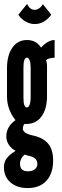

<svg xmlns="http://www.w3.org/2000/svg" viewBox="-22 -758 312 974"><path d="M118.5 196Q179.5 196 213.5 159Q247.5 122 247.5 56Q247.5 1.5 222.5 -29Q197.5 -59.5 143.5 -71Q94 -82 94 -105Q94 -120 102 -129.5Q103.5 -129.5 106.8 -129.2Q110 -129 110 -129Q160.5 -129 188.5 -167Q216.5 -205 216.5 -270.5V-426.5Q216.5 -440.5 211.5 -453Q226 -465 255 -465V-555Q221.5 -555 186 -516.5Q162 -555 114.5 -555Q68 -555 40.8 -516.2Q13.5 -477.5 13.5 -411.5V-269.5Q13.5 -202.5 56.5 -148.5Q10 -115.5 10 -66Q10 -43 22.8 -23.5Q35.5 -4 57 7Q23.5 28.5 10.8 46.8Q-2 65 -2 91Q-2 138.5 31 167.2Q64 196 118.5 196ZM114.5 -213Q97 -213 97 -262V-415.5Q97 -465.5 114.5 -465.5Q123 -465.5 128.2 -452.2Q133.5 -439 133.5 -415.5V-262Q133.5 -240.5 128.2 -226.8Q123 -213 114.5 -213ZM120 111Q79.5 111 79.5 73Q79.5 46.5 102.5 26.5L134 35Q167.5 44.5 167.5 74Q167.5 91 154.2 101Q141 111 120 111ZM154.5 -636Q203 -636 238 -683.5L195.5 -737Q190 -725.5 178 -716.8Q166 -708 154.5 -708Q129.5 -708 115.5 -738L71 -683.5Q84 -662.5 107 -649.2Q130 -636 154.5 -636Z"/></svg>

Font: League Gothic SemiCondensed
Style: Regular
Weight: 400
Width: 4
Designer: The League of Moveable Type
Version: Version 1.600; ttfautohint (v1.8.3)